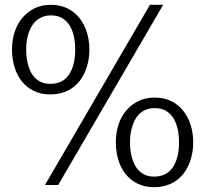

<svg xmlns="http://www.w3.org/2000/svg" viewBox="-20 -770 855 799"><path d="M167 0 604 -750H659L222 0ZM784 -178Q784 -140 773.5 -106Q763 -72 743 -46.5Q723 -21 692 -6Q661 9 621 9Q582 9 552 -6Q522 -21 502 -46.5Q482 -72 472 -106Q462 -140 462 -178Q462 -216 472.5 -249.5Q483 -283 504 -308.5Q525 -334 555 -349Q585 -364 624 -364Q663 -364 693 -349Q723 -334 743 -308.5Q763 -283 773.5 -249.5Q784 -216 784 -178ZM725 -178Q725 -207 719.5 -232.5Q714 -258 702 -277.5Q690 -297 671 -308.5Q652 -320 624 -320Q598 -320 578.5 -309.5Q559 -299 546.5 -279.5Q534 -260 527.5 -234Q521 -208 521 -178Q521 -148 527 -122Q533 -96 545 -76.5Q557 -57 576 -46Q595 -35 621 -35Q673 -35 699 -73.5Q725 -112 725 -178ZM352 -564Q352 -526 341.5 -492Q331 -458 311 -432.5Q291 -407 260 -392Q229 -377 189 -377Q150 -377 120 -392Q90 -407 70 -432.5Q50 -458 40 -492Q30 -526 30 -564Q30 -602 40.5 -635.5Q51 -669 72 -694.5Q93 -720 123 -735Q153 -750 192 -750Q231 -750 261 -735Q291 -720 311 -694.5Q331 -669 341.5 -635.5Q352 -602 352 -564ZM293 -564Q293 -592 287.5 -618Q282 -644 270 -663.5Q258 -683 239 -694.5Q220 -706 192 -706Q166 -706 146.5 -695Q127 -684 114.5 -665Q102 -646 95.5 -620Q89 -594 89 -564Q89 -534 95 -507.5Q101 -481 113 -462Q125 -443 144 -432Q163 -421 189 -421Q241 -421 267 -459.5Q293 -498 293 -564Z"/></svg>

Font: Ek Mukta Light
Style: Regular
Weight: 300
Designer: Girish Dalvi and Yashodeep Gholap
Foundry: Ek Type
Version: Version 2.538;PS 1.002;hotconv 16.6.51;makeotf.lib2.5.65220;